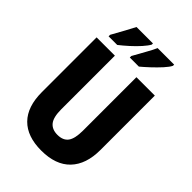

<svg xmlns="http://www.w3.org/2000/svg" viewBox="-269 -1043 1166 1166"><g transform="rotate(45 314.5 -460.0)"><path d="M565 -247Q565 -124 501 -57Q437 10 313 10Q192 10 128.5 -54.5Q65 -119 65 -244V-714H222V-254Q222 -185 245.5 -156Q269 -127 315 -127Q363 -127 385 -156.5Q407 -186 407 -255V-714H565ZM515 -920Q506 -901 480.5 -873Q455 -845 425 -817Q395 -789 372 -770H294V-783Q318 -827 340.5 -866.5Q363 -906 373 -930H515ZM333 -920Q323 -901 298.5 -873.5Q274 -846 243.5 -818.5Q213 -791 186 -770H112V-783Q137 -828 158.5 -867Q180 -906 192 -930H333Z"/></g></svg>

Font: Noto Sans Condensed ExtraBold
Style: Regular
Weight: 800
Width: 3
Designer: Monotype Design Team
Foundry: Monotype Imaging Inc.
Version: Version 2.013; ttfautohint (v1.8.4.7-5d5b)